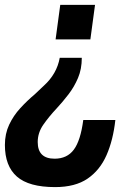

<svg xmlns="http://www.w3.org/2000/svg" viewBox="-52 -550 556 784"><path d="M173 214Q66 214 17 171Q-32 128 -32 42Q-32 -4 -14.5 -41Q3 -78 31 -108.5Q59 -139 90 -165L127 -200Q180 -248 192 -314H282Q282 -268 266.5 -231.5Q251 -195 227.5 -164.5Q204 -134 179 -107Q148 -74 125 -41Q102 -8 102 30Q102 98 171 98Q222 98 249.5 61Q277 24 288 -60H419Q410 22 383 83.5Q356 145 305.5 179.5Q255 214 173 214ZM317 -389H175L194 -530H336Z"/></svg>

Font: Tanohe Sans SemiBold
Style: Italic
Weight: 600
Designer: Village Type and Design LLC & Cristiano Sobral
Foundry: Cooper Hewitt Smithsonian Design Museum
Version: Version 1.00;September 29, 2021;FontCreator 13.0.0.2655 64-b